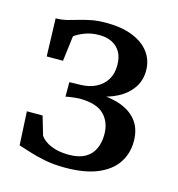

<svg xmlns="http://www.w3.org/2000/svg" viewBox="-91 -648 683 737"><g transform="rotate(15 251.0 -279.0)"><path d="M231.8 10.2Q189.3 10.2 153.8 3.5Q118.2 -3.3 90.2 -12.4Q62.2 -21.4 42.3 -27.5L35.4 -161H97.8L119.7 -86.5Q133.2 -66.3 162.8 -53.9Q192.5 -41.4 233.3 -41.4Q273.3 -41.4 298.1 -55.5Q322.9 -69.7 334.3 -94.7Q345.7 -119.8 345.7 -152.1Q345.7 -200.8 315.7 -230.6Q285.7 -260.4 218 -260.4Q212.4 -260.4 200.7 -259.2Q189 -258.1 178.3 -256.4Q167.6 -254.7 163.9 -253.6V-311.2L209.5 -312.4Q242.6 -313.3 268.6 -326.1Q294.6 -338.9 309.8 -362.8Q325 -386.7 325 -420.6Q325 -452.9 312.7 -473.9Q300.3 -495 278.8 -505.3Q257.2 -515.7 229.2 -515.7Q196.8 -515.7 171 -505.6Q145.3 -495.5 131.7 -484.8L119.1 -384.1H54.4L49.7 -534.2Q74 -534.5 94.7 -539.7Q115.4 -544.9 136.7 -551.4Q158 -557.9 183.7 -562.9Q209.3 -567.9 243.6 -567.9Q304.6 -567.9 347.8 -550.4Q391.1 -533 414.1 -501.9Q437.1 -470.7 437.1 -429.5Q437.1 -390.8 416.6 -360.8Q396.1 -330.8 360.1 -311.9Q324 -292.9 277.2 -286.4V-296.4Q332.9 -296.1 374.5 -280.5Q416 -264.9 438.9 -233.9Q461.8 -202.8 461.8 -155.6Q461.8 -107.6 437.1 -70.1Q412.4 -32.6 361.4 -11.2Q310.5 10.2 231.8 10.2Z"/></g></svg>

Font: Merriweather Light
Style: Regular
Weight: 300
Designer: Eben Sorkin
Foundry: Eben Sorkin
Version: Version 2.100